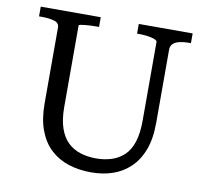

<svg xmlns="http://www.w3.org/2000/svg" viewBox="-80 -798 963 895"><g transform="rotate(10 402.0 -350.0)"><path d="M231 -269Q231 -209 245 -168.5Q259 -128 284 -104Q309 -80 343 -69Q377 -58 418 -58Q458 -58 492 -69Q526 -80 551 -104Q576 -128 589 -169Q602 -210 602 -270V-642Q602 -647 594.5 -651Q587 -655 574 -658Q561 -661 546 -662.5Q531 -664 516 -664H506V-710H761V-664H750Q727 -664 707.5 -659.5Q688 -655 677 -644.5Q666 -634 666 -617V-270Q666 -195 646 -142Q626 -89 590 -55Q554 -21 507.5 -5.5Q461 10 407 10Q348 10 299 -6Q250 -22 214 -55.5Q178 -89 158 -142Q138 -195 138 -269V-628Q138 -650 114 -657Q90 -664 53 -664H42V-710H326V-664H317Q303 -664 287.5 -663.5Q272 -663 259.5 -661.5Q247 -660 239 -658.5Q231 -657 231 -654Z"/></g></svg>

Font: Roboto Serif 28pt
Style: Regular
Weight: 400
Designer: Greg Gazdowicz
Foundry: Commercial Type
Version: Version 1.008